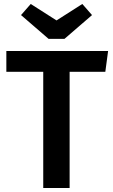

<svg xmlns="http://www.w3.org/2000/svg" viewBox="-20 -948 570 968"><path d="M511 -586H331V0H198V-586H12V-691H525ZM444 -872 305 -752H225L86 -872L135 -928L265 -845L395 -928Z"/></svg>

Font: Fira Sans Medium
Style: Regular
Weight: 500
Designer: bBox Type GmbH & Carrois Corporate GbR & Edenspiekermann AG
Foundry: bBox Type GmbH & Carrois Corporate GbR & Edenspiekermann AG
Version: Version 4.301